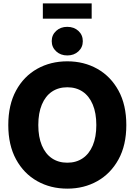

<svg xmlns="http://www.w3.org/2000/svg" viewBox="-20 -1100 792 1131"><path d="M376.5 11.2Q277.8 11.2 199 -33.2Q120.1 -77.6 74.5 -161.4Q28.8 -245.1 28.8 -363.3Q28.8 -482.4 74.5 -566.4Q120.1 -650.4 199 -694.6Q277.8 -738.8 376.5 -738.8Q474.6 -738.8 553.2 -694.6Q631.8 -650.4 678 -566.4Q724.1 -482.4 724.1 -363.3Q724.1 -244.6 678 -160.9Q631.8 -77.1 553.2 -33Q474.6 11.2 376.5 11.2ZM376.5 -141.6Q428.7 -141.6 467 -167.5Q505.4 -193.4 526.4 -243.2Q547.4 -293 547.4 -363.3Q547.4 -434.1 526.4 -484.1Q505.4 -534.2 467 -560.1Q428.7 -585.9 376.5 -585.9Q324.2 -585.9 285.9 -560.1Q247.6 -534.2 226.6 -484.1Q205.6 -434.1 205.6 -363.3Q205.6 -293 226.6 -243.2Q247.6 -193.4 285.9 -167.5Q324.2 -141.6 376.5 -141.6ZM376.5 -773.4Q336.9 -773.4 310.8 -797.6Q284.7 -821.8 284.7 -857.9Q284.7 -894 310.8 -918Q336.9 -941.9 376 -941.9Q416 -941.9 441.9 -918Q467.8 -894 467.8 -857.4Q467.8 -821.3 441.9 -797.4Q416 -773.4 376.5 -773.4ZM520 -1080.1V-990.2H232.4V-1080.1Z"/></svg>

Font: Inter 28pt ExtraBold
Style: Regular
Weight: 800
Designer: Rasmus Andersson
Foundry: rsms
Version: Version 4.001;git-66647c0bb